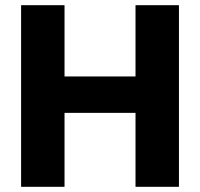

<svg xmlns="http://www.w3.org/2000/svg" viewBox="-20 -720 771 740"><path d="M61.3 0V-700H228.7V-425.3H502.3V-700H669.7V0H502.3V-285H228.7V0Z"/></svg>

Font: MuseoModerno Thin
Style: Regular
Weight: 100
Designer: Pablo Cosgaya, Héctor Gatti, Marcela Romero, and the Authors of The MuseoModerno Project.
Foundry: Omnibus-Type Team
Version: Version 1.003